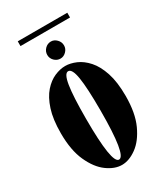

<svg xmlns="http://www.w3.org/2000/svg" viewBox="-189 -819 779 908"><g transform="rotate(-30 201.0 -365.5)"><path d="M200.5 11Q161 11 120.2 -18.8Q79.5 -48.5 51.8 -109.5Q24 -170.5 24 -263.5Q24 -339.5 40.8 -390.8Q57.5 -442 84.2 -472.2Q111 -502.5 141.8 -515.8Q172.5 -529 200.5 -529Q228 -529 259 -515.8Q290 -502.5 317 -472.2Q344 -442 361 -390.8Q378 -339.5 378 -263.5Q378 -170.5 350 -109.5Q322 -48.5 281 -18.8Q240 11 200.5 11ZM200.5 -18Q240.5 -18 240.5 -263.5Q240.5 -386 231.2 -443.2Q222 -500.5 200.5 -500.5Q180 -500.5 170.8 -443.2Q161.5 -386 161.5 -263.5Q161.5 -18 200.5 -18ZM200 -570Q181 -570 167.2 -583.8Q153.5 -597.5 153.5 -616Q153.5 -635 167.2 -649Q181 -663 200 -663Q217.5 -663 231.2 -649Q245 -635 245 -616Q245 -597.5 231.2 -583.8Q217.5 -570 200 -570ZM65 -716V-742H335.5V-716Z"/></g></svg>

Font: Imbue 50pt ExtraBold
Style: Regular
Weight: 800
Designer: Tyler Finck
Foundry: Etcetera Type Company
Version: Version 1.102; ttfautohint (v1.8.3)